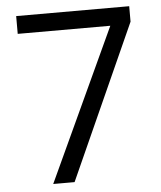

<svg xmlns="http://www.w3.org/2000/svg" viewBox="-52 -759 675 804"><g transform="rotate(-5 286.0 -357.0)"><path d="M139.2 0 435.1 -639.2H45.9V-713.9H521V-648.9L229 0Z"/></g></svg>

Font: QFn1     
Style: Regular
Weight: 400
Foundry: Ascender Corporation
Version: Version 1.10